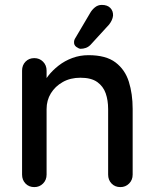

<svg xmlns="http://www.w3.org/2000/svg" viewBox="-20 -763 630 783"><path d="M341 -538Q412 -538 451 -508.5Q490 -479 505.5 -429.5Q521 -380 521 -319V-51Q521 -29 506.5 -14.5Q492 0 471 0Q449 0 435 -14.5Q421 -29 421 -51V-318Q421 -354 411 -382.5Q401 -411 376.5 -428.5Q352 -446 308 -446Q267 -446 236 -428.5Q205 -411 187.5 -382.5Q170 -354 170 -318V-51Q170 -29 155.5 -14.5Q141 0 120 0Q98 0 84 -14.5Q70 -29 70 -51V-475Q70 -497 84 -511.5Q98 -526 120 -526Q141 -526 155.5 -511.5Q170 -497 170 -475V-419L152 -409Q159 -431 176.5 -453.5Q194 -476 219 -495.5Q244 -515 275 -526.5Q306 -538 341 -538ZM309 -564Q302 -564 291.5 -571.5Q281 -579 282 -592Q282 -600 288 -609L347 -709Q354 -722 366.5 -732.5Q379 -743 395 -743Q418 -743 430 -730.5Q442 -718 441 -699Q440 -690 436 -681Q432 -672 425 -663L349 -580Q340 -571 329.5 -567.5Q319 -564 309 -564Z"/></svg>

Font: Quicksand Light SemiBold
Style: Regular
Weight: 600
Version: Version 3.006